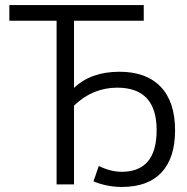

<svg xmlns="http://www.w3.org/2000/svg" viewBox="-20 -730 741 760"><path d="M204 0V-648H17V-710H549V-648H273V-382Q340 -446 453 -446Q559 -446 616 -386.5Q673 -327 673 -214Q673 -105 619.5 -47.5Q566 10 462 10Q404 10 350 -12L371 -73Q418 -50 462 -50Q600 -50 600 -215Q600 -383 444 -383Q347 -383 273 -312V0Z"/></svg>

Font: Raleway
Style: Regular
Weight: 400
Designer: Matt McInerney, Pablo Impallari, Rodrigo Fuenzalida
Foundry: Matt McInerney, Pablo Impallari, Rodrigo Fuenzalida
Version: Version 1.000;PS 001.001;hotconv 1.0.56; ttfautohint (v1.5)